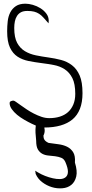

<svg xmlns="http://www.w3.org/2000/svg" viewBox="-20 -703 508 1060"><path d="M176.8 256.8Q176.8 254.9 176.3 251Q175.8 247.1 174.8 242.2V239.3Q180.7 244.1 193.4 251Q208 259.8 229 268.1Q250 276.4 271.5 281.2Q293 286.1 311.5 285.6Q330.1 285.2 342.3 275.4Q354.5 265.6 355 245.6Q355.5 225.6 340.8 191.4Q333 173.8 317.9 168Q302.7 162.1 285.2 159.7Q267.6 157.2 248.5 155.8Q229.5 154.3 214.4 146.5Q199.2 138.7 189.5 122.6Q179.7 106.4 179.7 74.2Q173.8 23.4 176.8 -1Q177.7 -5.9 177.7 -9.8Q168 -13.7 156.2 -19.5Q135.7 -29.3 113.8 -42Q91.8 -54.7 74.2 -69.3Q56.6 -84 44.9 -100.6Q33.2 -117.2 33.2 -133.8Q33.2 -141.6 40.5 -144.5Q47.9 -147.5 53.7 -147.5Q58.6 -147.5 68.8 -140.1Q79.1 -132.8 94.2 -122.1Q109.4 -111.3 127.4 -99.1Q145.5 -86.9 166.5 -76.2Q187.5 -65.4 209 -58.1Q230.5 -50.8 252 -50.8Q284.2 -50.8 310.5 -59.1Q336.9 -67.4 355.5 -84Q374 -100.6 384.8 -126Q395.5 -151.4 395.5 -184.6Q395.5 -240.2 379.4 -272Q363.3 -303.7 336.9 -320.8Q310.5 -337.9 276.4 -344.2Q242.2 -350.6 207 -355Q171.9 -359.4 137.7 -366.2Q103.5 -373 77.1 -390.1Q50.8 -407.2 35.2 -439.9Q19.5 -472.7 19.5 -530.3Q19.5 -557.6 22.5 -585Q25.4 -612.3 36.6 -634.3Q47.9 -656.2 67.9 -669.4Q87.9 -682.6 120.1 -682.6Q138.7 -682.6 161.1 -676.3Q183.6 -669.9 203.1 -657.7Q222.7 -645.5 235.8 -627.9Q249 -610.4 249 -587.9Q249 -585.9 248.5 -580.6Q248 -575.2 248 -574.2Q232.4 -591.8 220.7 -605Q209 -618.2 196.3 -626.5Q183.6 -634.8 168.5 -638.7Q153.3 -642.6 130.9 -642.6Q109.4 -642.6 95.7 -635.3Q82 -627.9 73.7 -614.7Q65.4 -601.6 62 -584.5Q58.6 -567.4 58.6 -548.8Q58.6 -496.1 74.7 -466.3Q90.8 -436.5 117.7 -420.4Q144.5 -404.3 178.2 -397.5Q211.9 -390.6 247.6 -385.7Q283.2 -380.9 316.9 -372.1Q350.6 -363.3 377.4 -342.8Q404.3 -322.3 419.9 -286.1Q435.5 -250 435.5 -188.5Q435.5 -138.7 421.4 -102.5Q407.2 -66.4 380.4 -43.9Q353.5 -21.5 314.5 -10.3Q275.4 1 224.6 1Q225.6 6.8 226.6 13.7Q227.5 31.2 219.7 45.9Q219.7 59.6 225.6 68.8Q231.4 78.1 248 85.9Q275.4 89.8 302.2 93.3Q329.1 96.7 350.1 106.9Q371.1 117.2 383.8 137.2Q396.5 157.2 393.6 194.3Q408.2 241.2 400.9 271.5Q393.6 301.8 373.5 317.9Q353.5 334 324.2 336.4Q294.9 338.9 266.1 330.1Q237.3 321.3 212.9 302.7Q188.5 284.2 176.8 256.8Z"/></svg>

Font: The Girl Next Door
Style: Regular
Weight: 400
Designer: Kimberly Geswein
Foundry: Kimberly Geswein
Version: Version 1.002 2010